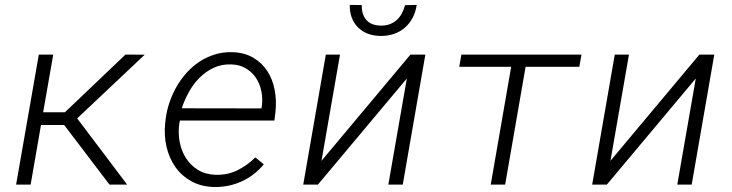

<svg xmlns="http://www.w3.org/2000/svg" viewBox="-20 -750 2975 780"><path d="M240.7 -242.2H146.5L104.5 0H45.4L137.7 -528.3H196.3L155.3 -293.9H243.7L489.7 -528.3L567.9 -527.8L293.5 -269L496.6 0H424.8Z M850.1 9.8Q796.9 8.3 757.3 -13.7Q717.8 -35.6 692.6 -71.3Q667.5 -106.9 656.7 -152.8Q646 -198.7 650.9 -247.6L653.3 -269Q657.7 -302.7 669.2 -335.9Q680.7 -369.1 698.2 -399.4Q715.8 -429.7 739.3 -455.6Q762.7 -481.4 791.3 -500Q819.8 -518.6 853 -528.8Q886.2 -539.1 922.9 -538.1Q973.1 -536.6 1008.8 -515.6Q1044.4 -494.6 1066.2 -460.9Q1087.9 -427.2 1095.9 -384.3Q1104 -341.3 1099.1 -295.9L1094.7 -260.3H710.9L708.5 -248.5Q703.1 -211.4 709.7 -174.8Q716.3 -138.2 734.9 -108.6Q753.4 -79.1 783.4 -60.3Q813.5 -41.5 854.5 -40Q902.8 -38.1 943.1 -57.6Q983.4 -77.1 1017.1 -110.4L1051.8 -82.5Q1013.7 -36.6 961.4 -12.9Q909.2 10.7 850.1 9.8ZM919.9 -488.3Q880.4 -489.7 848.1 -474.6Q815.9 -459.5 790.8 -434.3Q765.6 -409.2 747.6 -376.5Q729.5 -343.8 718.3 -310.1L1042 -309.6L1043.5 -316.9Q1047.9 -348.1 1042 -378.4Q1036.1 -408.7 1020.3 -432.9Q1004.4 -457 979 -472.2Q953.6 -487.3 919.9 -488.3Z M1647.5 -528.3H1708L1616.2 0H1557.6L1632.8 -431.2L1271.5 0H1211.9L1303.7 -528.3H1361.3L1286.1 -96.7ZM1672.9 -730Q1668.5 -700.7 1656 -677.2Q1643.6 -653.8 1624.3 -637.2Q1605 -620.6 1579.8 -612.1Q1554.7 -603.5 1524.9 -604Q1496.6 -604.5 1473.4 -613.5Q1450.2 -622.6 1433.8 -639.2Q1417.5 -655.8 1408.9 -678.7Q1400.4 -701.7 1400.9 -730L1449.7 -729.5Q1448.7 -691.9 1467.8 -669.4Q1486.8 -647 1525.9 -646Q1546.4 -645.5 1562.5 -651.4Q1578.6 -657.2 1591.1 -668.2Q1603.5 -679.2 1612.1 -694.8Q1620.6 -710.4 1625.5 -729Z M2333.5 -478.5H2115.2L2032.2 0H1973.6L2056.6 -478.5H1845.7L1854.5 -528.3H2342.3Z M2821.3 -528.3H2881.8L2790 0H2731.4L2806.6 -431.2L2445.3 0H2385.7L2477.5 -528.3H2535.2L2460 -96.7Z"/></svg>

Font: Roboto Mono Light
Style: Italic
Weight: 300
Designer: Google
Version: Version 2.000985; 2015; ttfautohint (v1.3)